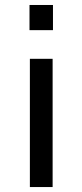

<svg xmlns="http://www.w3.org/2000/svg" viewBox="-20 -755 331 775"><path d="M100.6 -517.6H192.4V0H100.6ZM99.1 -734.9H193.8V-633.3H99.1Z"/></svg>

Font: Monda
Style: Regular
Weight: 400
Designer: Vernon Adams
Foundry: Vernon Adams
Version: Version 2.100; ttfautohint (v1.8.3)